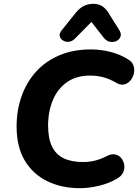

<svg xmlns="http://www.w3.org/2000/svg" viewBox="-20 -975 724 1006"><path d="M399 11Q303 11 228 -25.5Q153 -62 110 -133.5Q67 -205 67 -312Q67 -397 93 -470.5Q119 -544 168.5 -599Q218 -654 290.5 -685Q363 -716 456 -716Q508 -716 559 -703Q610 -690 651 -664Q673 -651 679.5 -631Q686 -611 681.5 -590.5Q677 -570 664 -554Q651 -538 632.5 -533Q614 -528 593 -539Q554 -562 520.5 -570.5Q487 -579 452 -579Q380 -579 331 -544.5Q282 -510 257 -450.5Q232 -391 232 -317Q232 -251 252 -208.5Q272 -166 313 -146Q354 -126 416 -126Q447 -126 478 -133.5Q509 -141 541 -158Q565 -170 584.5 -165.5Q604 -161 616 -145.5Q628 -130 631 -110Q634 -90 625 -71Q616 -52 593 -39Q551 -14 498 -1.5Q445 11 399 11ZM371 -771Q356 -757 339 -756Q322 -755 309 -763.5Q296 -772 293 -786Q290 -800 303 -816L376 -907Q396 -932 418.5 -943.5Q441 -955 470 -955Q498 -955 518 -941Q538 -927 553 -900L604 -819Q617 -799 611.5 -783.5Q606 -768 591 -760.5Q576 -753 557 -756Q538 -759 523 -778L459 -860Z"/></svg>

Font: Nunito ExtraLight ExtraBold
Style: Italic
Weight: 800
Italic angle: -9°
Version: Version 3.602